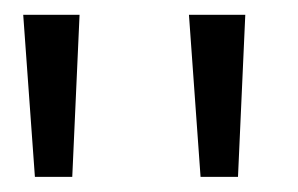

<svg xmlns="http://www.w3.org/2000/svg" viewBox="-20 -786 400 258"><path d="M26.9 -548.3 11.2 -766.1H86.9L77.1 -548.3ZM249.5 -548.3 233.9 -766.1H309.6L299.8 -548.3Z"/></svg>

Font: LilGrotesk
Style: Regular
Weight: 400
Designer: BSozoo
Foundry: BSozoo
Version: Version 1.004;PS 001.004;hotconv 1.0.70;makeotf.lib2.5.58329